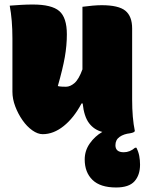

<svg xmlns="http://www.w3.org/2000/svg" viewBox="-20 -580 640 850"><path d="M125 -560Q209 -560 242.5 -531Q276 -502 276 -428Q276 -379 267 -327.5Q258 -276 236 -199Q244 -197 253.5 -196.5Q263 -196 272 -196Q291 -196 310 -212.5Q329 -229 345 -273V-550Q366 -553 389.5 -555Q413 -557 430 -557Q505 -557 535 -532.5Q565 -508 565 -454V-140Q565 -57 577 0Q576 3 571.5 5.5Q567 8 556 10Q528 13 509.5 26Q491 39 491 63Q491 94 528 94Q555 94 578 74H584Q593 92 596.5 110.5Q600 129 600 149Q600 195 575.5 222.5Q551 250 494 250Q424 250 389.5 216.5Q355 183 355 126Q355 87 377.5 55Q400 23 433 4Q397 -5 374.5 -34.5Q352 -64 346 -122H341Q307 -58 262 -22Q217 14 169 14Q147 14 123 -3Q99 -20 79.5 -48Q60 -76 47.5 -109Q35 -142 35 -174V-410Q35 -492 23 -555Q48 -557 74 -558.5Q100 -560 125 -560Z"/></svg>

Font: Recursive Mn Csl St XBk
Style: Regular
Weight: 1000
Monospace: yes
Version: Version 1.079;hotconv 1.0.112;makeotfexe 2.5.65598; ttfautoh